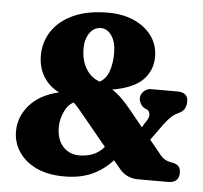

<svg xmlns="http://www.w3.org/2000/svg" viewBox="-52 -767 884 836"><g transform="rotate(5 390.0 -349.5)"><path d="M498 -40 469 -75Q428 -30.5 377.2 -8.2Q326.5 14 259.5 14Q186 14 135.5 -10.2Q85 -34.5 58.8 -75Q32.5 -115.5 32.5 -163Q32.5 -228 77.2 -278.8Q122 -329.5 204.5 -348.5Q161 -369.5 136.2 -409.8Q111.5 -450 111.5 -502Q111.5 -560.5 142.8 -608.2Q174 -656 235.8 -684.5Q297.5 -713 388 -713Q452 -713 501.8 -690.8Q551.5 -668.5 579.5 -629.2Q607.5 -590 607.5 -539Q607.5 -479.5 567 -438.2Q526.5 -397 434 -381Q456 -367 475.5 -348Q495 -329 518 -301L577 -228.5L588 -247.5Q605.5 -270.5 605 -285.2Q604.5 -300 592.5 -308L580 -313Q569 -320.5 563 -331.8Q557 -343 557 -353Q557 -371 570.5 -384.2Q584 -397.5 602.5 -397.5H717.5Q764 -397.5 764 -357.5Q764 -342 757.8 -328.2Q751.5 -314.5 733 -305.5Q714.5 -297.5 701 -285.2Q687.5 -273 671 -251.5L618 -178L668.5 -116Q680 -102 692 -95.8Q704 -89.5 719 -87.5Q737.5 -85 748.2 -75.5Q759 -66 759 -45.5Q759 -1.5 710.5 -1.5H580.5Q529.5 -1.5 498 -40ZM363 -643.5Q331.5 -643.5 312.8 -616.2Q294 -589 294 -548.5Q294 -500 314.2 -463.8Q334.5 -427.5 371.5 -412.5Q374.5 -411.5 376.5 -410.5Q404 -425.5 416.2 -459.5Q428.5 -493.5 428.5 -539.5Q428.5 -588 409 -615.8Q389.5 -643.5 363 -643.5ZM216.5 -198.5Q216.5 -145 243.8 -114Q271 -83 317 -83Q348.5 -83 375.8 -94Q403 -105 424 -129.5L326.5 -248Q310.5 -267 297.8 -282.5Q285 -298 272 -310Q247 -298.5 231.8 -265Q216.5 -231.5 216.5 -198.5Z"/></g></svg>

Font: Fraunces 9pt SuperSoft
Style: Bold
Weight: 700
Version: Version 1.000;[b76b70a41]